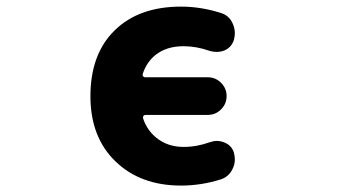

<svg xmlns="http://www.w3.org/2000/svg" viewBox="-20 -580 1040 592"><path d="M538.1 -7.8Q413.1 -7.8 335.9 -82.5Q258.8 -157.2 258.8 -283.2Q258.8 -413.1 333.5 -486.3Q408.2 -559.6 538.1 -559.6Q599.6 -559.6 661.1 -540Q686.5 -532.2 697.3 -507.8Q704.1 -493.2 704.1 -477.5Q704.1 -467.8 701.2 -457Q694.3 -434.6 672.9 -424.8Q660.2 -419.9 648.4 -419.9Q637.7 -419.9 627 -422.9Q585.9 -437.5 545.9 -437.5Q493.2 -437.5 459 -410.2Q431.6 -387.7 419.9 -351.6Q418.9 -347.7 421.4 -344.7Q423.8 -341.8 426.8 -341.8H620.1Q644.5 -341.8 661.6 -324.7Q678.7 -307.6 678.7 -283.7Q678.7 -259.8 661.6 -242.7Q644.5 -225.6 620.1 -225.6H427.7Q424.8 -225.6 422.4 -222.7Q419.9 -219.7 420.9 -215.8Q432.6 -179.7 460.9 -156.2Q496.1 -127 545.9 -127Q586.9 -127 627 -141.6Q638.7 -145.5 648.4 -145.5Q660.2 -145.5 671.9 -140.6Q694.3 -131.8 701.2 -109.4Q704.1 -98.6 704.1 -87.9Q704.1 -73.2 697.3 -59.6Q686.5 -36.1 662.1 -27.3Q600.6 -7.8 538.1 -7.8Z"/></svg>

Font: Rounded-X Mgen+ 2m bold
Style: Bold
Weight: 700
Designer: [Source Han Sans]
Ryoko NISHIZUKA  (kana & ideographs); Paul D. Hunt (Latin, Greek & Cyrillic); Wenlong ZHANG  (bopomofo
Version: Version 1.059.20150602